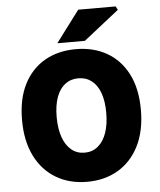

<svg xmlns="http://www.w3.org/2000/svg" viewBox="-58 -910 809 972"><g transform="rotate(-5 346.0 -424.0)"><path d="M346 12Q256 12 188 -28.5Q120 -69 82 -145Q44 -221 44 -328Q44 -435 82 -509.5Q120 -584 188 -623Q256 -662 346 -662Q436 -662 504 -623Q572 -584 610 -509.5Q648 -435 648 -328Q648 -221 610 -145Q572 -69 504 -28.5Q436 12 346 12ZM346 -136Q385 -136 413.5 -159.5Q442 -183 457 -226Q472 -269 472 -328Q472 -387 457 -428.5Q442 -470 413.5 -492Q385 -514 346 -514Q307 -514 278.5 -492Q250 -470 235 -428.5Q220 -387 220 -328Q220 -269 235 -226Q250 -183 278.5 -159.5Q307 -136 346 -136ZM256 -700 376 -860H566L576 -842L396 -700Z"/></g></svg>

Font: Source Sans 3 Black
Style: Regular
Weight: 900
Designer: Paul D. Hunt
Foundry: Adobe
Version: Version 3.046;hotconv 1.0.118;makeotfexe 2.5.65603